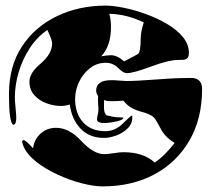

<svg xmlns="http://www.w3.org/2000/svg" viewBox="-20 -680 753 685"><path d="M351 -188Q299 -188 267.5 -221Q236 -254 229 -307Q212 -302 197 -302Q172 -302 146 -311.5Q120 -321 102.5 -340.5Q85 -360 85 -389Q85 -420 126 -454Q166 -488 166 -526Q166 -537 149 -573Q112 -548 86 -508Q60 -468 46.5 -422Q33 -376 33 -332Q33 -320 35.5 -295.5Q38 -271 38 -259Q38 -235 27 -235Q12 -243 12 -344Q12 -444 58.5 -514.5Q105 -585 183.5 -622.5Q262 -660 357 -660Q383 -660 420.5 -652.5Q458 -645 498.5 -630.5Q539 -616 574.5 -595.5Q610 -575 632 -548.5Q654 -522 654 -491Q654 -472 641 -468Q635 -466 613 -466Q599 -466 575.5 -460.5Q552 -455 520 -443Q456 -419 432 -419Q420 -419 401 -438Q383 -456 357 -456Q325 -456 300 -436Q275 -416 261.5 -386.5Q248 -357 248 -327Q248 -275 276.5 -243.5Q305 -212 356 -212Q391 -212 419 -240Q447 -268 451 -268Q452 -267 452 -261Q452 -238 435 -221.5Q418 -205 394.5 -196.5Q371 -188 351 -188ZM423 -461Q471 -486 473 -488Q482 -497 482 -543Q482 -567 493 -600Q433 -629 370 -631Q376 -609 376 -584Q376 -516 341 -479Q351 -481 360 -482Q369 -483 376 -483Q398 -483 423 -461ZM346 -15Q315 -15 272 -26Q229 -37 185.5 -57Q142 -77 108.5 -103.5Q75 -130 63 -160Q62 -164 60.5 -167.5Q59 -171 59 -173Q59 -180 64 -180Q72 -180 98 -151Q102 -183 125 -203.5Q148 -224 180 -224Q227 -224 270 -177Q314 -130 352 -130Q363 -130 385.5 -133.5Q408 -137 420 -137Q492 -137 532 -100Q551 -113 568.5 -130.5Q586 -148 603 -170Q570 -190 555 -218Q536 -254 529 -261Q517 -273 482 -282Q448 -291 428 -312L420 -321Q409 -320 399 -319.5Q389 -319 381 -319Q359 -319 351 -323V-296Q351 -275 361 -268Q365 -268 378.5 -264.5Q392 -261 415 -261Q420 -261 420 -259Q420 -254 405.5 -249.5Q391 -245 375 -243Q359 -241 353 -241Q326 -241 326 -254Q326 -259 328.5 -269.5Q331 -280 331 -286Q331 -290 331 -296Q331 -302 330 -312Q329 -328 330 -337Q323 -347 323 -357Q323 -394 378 -394Q389 -394 406.5 -392.5Q424 -391 430 -391Q468 -391 546 -397Q584 -400 613 -401Q642 -402 661 -402Q701 -402 701 -362Q701 -257 656 -179Q611 -101 531 -58Q451 -15 346 -15Z"/></svg>

Font: Moo Lah Lah
Style: Regular
Weight: 400
Designer: Robert E. Leuschke
Foundry: Robert E. Leuschke
Version: Version 1.010; ttfautohint (v1.8.3)